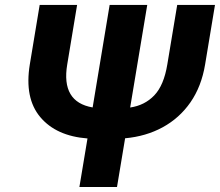

<svg xmlns="http://www.w3.org/2000/svg" viewBox="-20 -747 879 767"><path d="M687.9 -727.3H838.8L799.4 -489.7Q784.8 -401.6 740.8 -338.2Q696.7 -274.9 629.8 -238.5Q562.9 -202.1 479.8 -194.6L447.4 0H297.2L329.5 -193.9Q204.5 -203.5 140.8 -279.3Q77.1 -355.1 99.1 -489.7L138.5 -727.3H288L248.6 -489.7Q223.4 -339.5 350.1 -317.8L418 -727.3H568.2L500 -317.5Q557.9 -326 596.2 -365.9Q634.6 -405.9 648.4 -489.7Z"/></svg>

Font: Inter UI
Style: Bold Italic
Weight: 700
Italic angle: 9.39999°
Designer: Rasmus Andersson
Foundry: rsms
Version: 3.2;8d6f07862